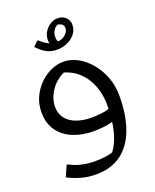

<svg xmlns="http://www.w3.org/2000/svg" viewBox="-179 -846 974 1206"><g transform="rotate(-20 308.0 -242.5)"><path d="M252 260Q198 260 155.5 248Q113 236 88.5 224Q64 212 64 212L96 140H104Q142 161 185.5 170.5Q229 180 268 180Q317 180 349 174.5Q381 169 412 158L376 184Q411 143 430 93.5Q449 44 456.5 -12.5Q464 -69 464 -132Q464 -174 453 -218.5Q442 -263 418 -303Q394 -343 355 -373Q316 -403 259 -416L317 -428Q231 -397 191.5 -340.5Q152 -284 152 -226Q152 -182 175.5 -150.5Q199 -119 243 -102Q287 -85 348 -85Q374 -85 410 -89Q446 -93 479 -105L471 -20Q435 -8 396 -4Q357 0 328 0Q256 0 195 -24Q134 -48 97 -98Q60 -148 60 -224Q60 -277 80.5 -322.5Q101 -368 135.5 -402.5Q170 -437 212 -456.5Q254 -476 296 -476Q346 -476 392.5 -450.5Q439 -425 476 -380.5Q513 -336 534.5 -278.5Q556 -221 556 -156Q556 -26 521.5 67.5Q487 161 419.5 210.5Q352 260 252 260ZM269 -589 325 -591Q315 -599 309 -609.5Q303 -620 303 -639Q303 -662 315 -682Q327 -702 355 -712L331 -708Q352 -708 367.5 -699Q383 -690 383 -670Q383 -656 373 -641Q363 -626 344 -616Q325 -606 296 -606Q268 -606 243 -620Q218 -634 195 -656H188L158 -625Q193 -589 222 -574.5Q251 -560 291 -560Q323 -560 355 -573.5Q387 -587 409 -613Q431 -639 431 -677Q431 -705 410 -725Q389 -745 356 -745Q331 -745 307 -730Q283 -715 268 -690.5Q253 -666 253 -636Q253 -618 258.5 -606.5Q264 -595 269 -589Z"/></g></svg>

Font: Kufam
Style: Italic
Weight: 400
Italic angle: -11°
Designer: Artur Schmal
Foundry: Original Type
Version: Version 1.301; ttfautohint (v1.8.3)